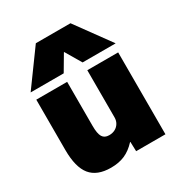

<svg xmlns="http://www.w3.org/2000/svg" viewBox="-186 -918 989 1056"><g transform="rotate(-30 308.5 -390.0)"><path d="M213 10Q125 10 84 -40.5Q43 -91 43 -200V-520H239V-240Q239 -191 251.5 -170.5Q264 -150 293 -150Q315 -150 331.5 -159Q348 -168 357.5 -184Q367 -200 367 -220V-520H563V0H377L375 -60H373Q339 -23 301 -6.5Q263 10 213 10ZM36 -570 196 -790H416L576 -570H366L307 -670H305L246 -570Z"/></g></svg>

Font: M PLUS 1 Black
Style: Regular
Weight: 900
Designer: Coji Morishita
Foundry: UNDERFOREST DESIGN
Version: Version 1.001